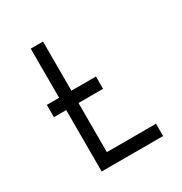

<svg xmlns="http://www.w3.org/2000/svg" viewBox="-150 -735 800 846"><g transform="rotate(-30 250.0 -312.5)"><path d="M437.5 0V-62.5H187.5Q187.5 -62.5 187.5 -312.5H312.5V-375H187.5Q187.5 -375 187.5 -625H125Q125 -625 125 -375H62.5V-312.5H125V0Z"/></g></svg>

Font: Unifont
Style: Regular
Weight: 500
Version: Version 13.0.05